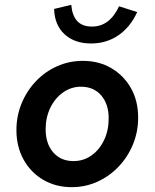

<svg xmlns="http://www.w3.org/2000/svg" viewBox="-20 -765 640 795"><path d="M277 10Q211 10 159 -20.5Q107 -51 77.5 -104.5Q48 -158 48 -226Q48 -285 69.5 -337Q91 -389 128.5 -428.5Q166 -468 216 -490.5Q266 -513 323 -513Q390 -513 441.5 -482.5Q493 -452 522.5 -399.5Q552 -347 552 -278Q552 -219 530.5 -167Q509 -115 471 -75Q433 -35 383 -12.5Q333 10 277 10ZM284 -98Q326 -98 359 -121.5Q392 -145 411 -185Q430 -225 430 -275Q430 -334 399 -370Q368 -406 315 -406Q275 -406 241.5 -382.5Q208 -359 188.5 -319Q169 -279 169 -230Q169 -170 200.5 -134Q232 -98 284 -98ZM357 -585Q289 -585 247.5 -623Q206 -661 204 -728L275 -745Q279 -700 300 -677.5Q321 -655 361 -655Q434 -655 473 -739L548 -715Q520 -653 470.5 -619Q421 -585 357 -585Z"/></svg>

Font: Red Hat Mono SemiBold
Style: Italic
Weight: 600
Italic angle: -12°
Monospace: yes
Designer: Pentagram, MCKL
Foundry: MCKL
Version: Version 1.030